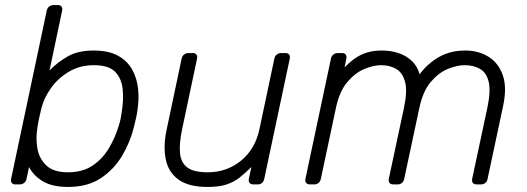

<svg xmlns="http://www.w3.org/2000/svg" viewBox="-20 -730 2085 760"><path d="M249 10Q187 10 149.5 -12.5Q112 -35 95 -69L85 -22Q83 -12 75.5 -6Q68 0 58 0H41Q31 0 26.5 -6Q22 -12 24 -22L165 -688Q167 -698 174.5 -704Q182 -710 192 -710H209Q219 -710 223.5 -704Q228 -698 226 -688L176 -451Q208 -484 248.5 -507Q289 -530 351 -530Q410 -530 447 -509.5Q484 -489 503 -455Q522 -421 526.5 -379Q531 -337 524 -293Q522 -278 518 -260Q514 -242 510 -227Q496 -169 464 -114.5Q432 -60 379.5 -25Q327 10 249 10ZM249 -48Q306 -48 345.5 -74Q385 -100 410.5 -142.5Q436 -185 450 -232Q455 -247 457.5 -260Q460 -273 462 -288Q470 -336 465.5 -378Q461 -420 435.5 -446Q410 -472 351 -472Q296 -472 252.5 -446Q209 -420 181.5 -381Q154 -342 144 -302Q140 -287 135 -263Q130 -239 128 -224Q121 -183 128 -142.5Q135 -102 163.5 -75Q192 -48 249 -48Z M802 10Q726 10 686 -19.5Q646 -49 636 -100Q626 -151 639 -214L699 -498Q701 -508 708.5 -514Q716 -520 726 -520H743Q753 -520 757.5 -514Q762 -508 760 -498L701 -219Q689 -163 692.5 -124.5Q696 -86 721.5 -67Q747 -48 802 -48Q877 -48 933.5 -93.5Q990 -139 1007 -219L1066 -498Q1068 -508 1075.5 -514Q1083 -520 1093 -520H1110Q1120 -520 1124.5 -514Q1129 -508 1127 -498L1026 -22Q1024 -12 1017 -6Q1010 0 1000 0H983Q973 0 968 -6Q963 -12 965 -22L975 -69Q952 -46 929.5 -28Q907 -10 877.5 0Q848 10 802 10Z M1207 0Q1197 0 1192 -6Q1187 -12 1189 -22L1290 -498Q1292 -508 1299.5 -514Q1307 -520 1317 -520H1334Q1344 -520 1348.5 -514Q1353 -508 1351 -498L1344 -463Q1365 -485 1386 -499.5Q1407 -514 1432.5 -522Q1458 -530 1491 -530Q1547 -530 1587.5 -506Q1628 -482 1641 -436Q1673 -479 1718 -504.5Q1763 -530 1821 -530Q1874 -530 1913.5 -505.5Q1953 -481 1970 -433Q1987 -385 1972 -313L1910 -22Q1908 -12 1901 -6Q1894 0 1884 0H1867Q1857 0 1852 -6Q1847 -12 1849 -22L1909 -303Q1923 -369 1914.5 -405.5Q1906 -442 1880.5 -457Q1855 -472 1819 -472Q1789 -472 1752.5 -457Q1716 -442 1685 -405.5Q1654 -369 1640 -303L1580 -22Q1578 -12 1571 -6Q1564 0 1554 0H1537Q1527 0 1522 -6Q1517 -12 1519 -22L1579 -303Q1593 -369 1583.5 -405.5Q1574 -442 1548.5 -457Q1523 -472 1489 -472Q1459 -472 1422.5 -457Q1386 -442 1355 -405.5Q1324 -369 1310 -304L1250 -22Q1248 -12 1241 -6Q1234 0 1224 0Z"/></svg>

Font: Rubik Light Light
Style: Italic
Weight: 300
Italic angle: -12°
Version: Version 2.104